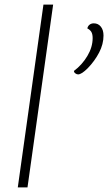

<svg xmlns="http://www.w3.org/2000/svg" viewBox="-20 -811 468 831"><path d="M168 -791H210L99 0H57ZM300 -504Q335 -530 358 -568.5Q381 -607 381 -646Q381 -663 375.5 -672.5Q370 -682 358 -688Q360 -698 367.5 -704Q375 -710 386 -710Q405 -710 416.5 -695.5Q428 -681 428 -657Q428 -620 409 -583.5Q390 -547 360 -516Q333 -489 318 -489Q312 -489 306 -493.5Q300 -498 300 -504Z"/></svg>

Font: Krub ExtraLight
Style: Italic
Weight: 275
Italic angle: -8°
Designer: Ekaluck Peanpanawate
Foundry: Cadson Demak Co.,Ltd.
Version: Version 1.000; ttfautohint (v1.6)